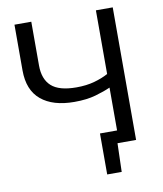

<svg xmlns="http://www.w3.org/2000/svg" viewBox="-93 -788 862 1017"><g transform="rotate(-10 338.0 -280.0)"><path d="M400.5 153.5V-67H492.5V-297.5Q459.5 -282.5 411.5 -268.8Q363.5 -255 297 -255Q181.5 -255 118 -308Q54.5 -361 54.5 -467V-713H145V-477.5Q145 -404 186.2 -366.5Q227.5 -329 320.5 -329Q374.5 -329 417 -340.8Q459.5 -352.5 492.5 -370.5V-713H583V0H483L478.5 153.5Z"/></g></svg>

Font: Commissioner
Style: Regular
Weight: 400
Designer: Kostas Bartsokas
Foundry: Kostas Bartsokas
Version: Version 1.000; ttfautohint (v1.8.3)